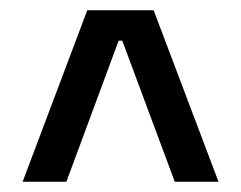

<svg xmlns="http://www.w3.org/2000/svg" viewBox="-20 -659 468 373"><path d="M149.5 -639H278.5L404.5 -306H319.5L217.5 -580H210.5L109 -306H24Z"/></svg>

Font: Anek Tamil Medium Medium
Style: Regular
Weight: 500
Version: Version 1.003